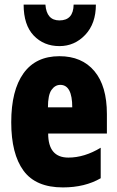

<svg xmlns="http://www.w3.org/2000/svg" viewBox="-20 -807 512 837"><path d="M301 -787Q300 -718 239 -718Q183 -718 178 -787H83Q83 -698 127 -652Q171 -606 239 -606Q305 -606 351.5 -655Q398 -704 398 -787ZM29 -274Q29 -136 82.5 -63Q136 10 254 10Q350 10 419 -30V-163Q348 -120 278 -120Q190 -120 190 -225H446V-310Q446 -432 391.5 -497Q337 -562 239 -562Q136 -562 82.5 -487.5Q29 -413 29 -274ZM295 -339H189Q189 -393 204.5 -415Q220 -437 243 -437Q295 -437 295 -339Z"/></svg>

Font: Noto Sans Display Condensed Black
Style: Regular
Weight: 900
Width: 3
Designer: Monotype Design team
Foundry: Monotype Imaging Inc.
Version: 1.000